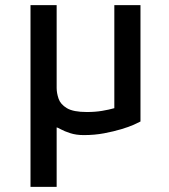

<svg xmlns="http://www.w3.org/2000/svg" viewBox="-20 -519 660 749"><path d="M99 210V-499H201V-176Q201 -156 208.5 -134Q216 -112 241 -97Q266 -82 319 -82Q351 -82 378 -86.5Q405 -91 426 -97V-499H528V-45Q521 -41 502 -32.5Q483 -24 453 -15Q423 -6 386 1Q349 8 307 8Q277 8 254 0.5Q231 -7 217.5 -14.5Q204 -22 201 -22V210Z"/></svg>

Font: Maven Pro Medium
Style: Regular
Weight: 500
Designer: Joe Prince
Foundry: Joe Prince
Version: Version 2.103